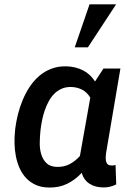

<svg xmlns="http://www.w3.org/2000/svg" viewBox="-20 -838 627 868"><path d="M524.4 -528.3 459.5 -146Q458.5 -138.7 458 -129.2Q457.5 -119.6 459 -111.3Q460.4 -103 465.3 -96.9Q470.2 -90.8 480.5 -90.3Q485.8 -89.4 491.5 -90.1Q497.1 -90.8 502.4 -91.8L505.4 -4.4Q478 9.8 447.3 9.3Q429.7 9.3 414.3 5.4Q398.9 1.5 386 -6.6Q373 -14.6 363.8 -26.9Q354.5 -39.1 349.6 -56.6Q319.3 -24.4 283 -6.8Q246.6 10.7 201.2 9.8Q167 9.3 141.6 -2.2Q116.2 -13.7 98.1 -33Q80.1 -52.2 68.8 -77.4Q57.6 -102.5 52 -130.6Q46.4 -158.7 45.7 -188Q44.9 -217.3 47.9 -245.1L48.8 -255.9Q52.7 -287.1 61 -320.6Q69.3 -354 82.5 -385.7Q95.7 -417.5 114.3 -445.6Q132.8 -473.6 157.2 -494.6Q181.6 -515.6 212.4 -527.3Q243.2 -539.1 280.8 -538.1Q320.8 -537.1 354.2 -520.5Q387.7 -503.9 409.7 -469.7L447.8 -528.3ZM162.6 -243.7Q160.2 -220.7 159.7 -193.4Q159.2 -166 166 -141.8Q172.9 -117.7 189.5 -101.1Q206.1 -84.5 236.8 -83.5Q269 -82.5 294.7 -95.9Q320.3 -109.4 341.3 -132.8L343.8 -147L388.2 -396.5Q374 -420.4 352.1 -432.1Q330.1 -443.8 302.2 -444.8Q277.8 -445.3 258.5 -436.8Q239.3 -428.2 224.9 -413.6Q210.4 -398.9 200 -379.4Q189.5 -359.9 182.1 -338.4Q174.8 -316.9 170.4 -294.9Q166 -272.9 163.6 -253.9ZM384.8 -818.4H504.9L377.4 -624H317.9Z"/></svg>

Font: Roboto Mono Medium
Style: Italic
Weight: 500
Designer: Google
Version: Version 2.000985; 2015; ttfautohint (v1.3)